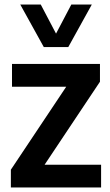

<svg xmlns="http://www.w3.org/2000/svg" viewBox="-20 -828 488 848"><path d="M28 0V-78.5L272.5 -445H33V-545.5H421.5V-467L177 -100.5H426.5V0ZM173.5 -620 69.5 -808H160L227.5 -679.5L295 -808H385.5L281.5 -620Z"/></svg>

Font: Encode Sans SmCnd SmBold
Style: Regular
Weight: 600
Width: 4
Designer: Multiple Designers
Foundry: Impallari Type
Version: Version 3.002; ttfautohint (v1.8.3) -l 8 -r 50 -G 200 -x 14 